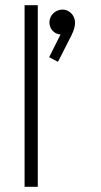

<svg xmlns="http://www.w3.org/2000/svg" viewBox="-20 -722 392 742"><path d="M75 0H126V-702H75ZM170 -501 204 -483 256 -585C268 -609 270 -624 270 -635C270 -663 247 -685 222 -685C194 -685 171 -663 171 -635C171 -608 193 -589 214 -589Z"/></svg>

Font: MV Cash ExtraLight
Style: Regular
Weight: 200
Designer: Rodrigo Fuenzalida
Foundry: fragTYPE
Version: Version 1.100;Glyphs 3.1.2 (3151)